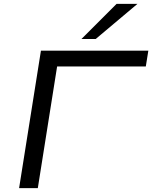

<svg xmlns="http://www.w3.org/2000/svg" viewBox="-20 -965 781 985"><path d="M78 0 190 -705H741L728 -624H273L174 0ZM398 -765 578 -945H685L471 -765Z"/></svg>

Font: Nunito Sans 10pt Expanded
Style: Italic
Weight: 400
Width: 7
Italic angle: -9°
Designer: Vernon Adams
Foundry: Vernon Adams
Version: Version 3.101;gftools[0.9.27]